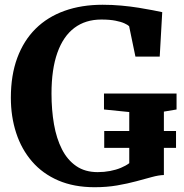

<svg xmlns="http://www.w3.org/2000/svg" viewBox="-20 -772 769 803"><path d="M716.2 -224.1V-153.7H415.9V-224.1ZM375.6 11Q289.4 11 223.7 -17.3Q158.1 -45.6 114.1 -96.6Q70 -147.5 47.7 -215.8Q25.4 -284 25.4 -363.3Q25.4 -457.3 52.2 -529.8Q79 -602.3 128.9 -651.8Q178.9 -701.3 249.9 -726.7Q320.8 -752.1 409.2 -752.1Q448.8 -752.1 487.3 -748.6Q525.9 -745.1 559.9 -739.6Q594 -734.1 619.6 -729.1Q645.3 -724.1 658.5 -721.1L648 -535.2H546.4L520 -662.5Q514.7 -667.8 500.6 -674.3Q486.4 -680.9 462.4 -685.6Q438.5 -690.3 403.8 -690.3Q337.6 -690.3 291.1 -655.4Q244.5 -620.4 220 -551.5Q195.4 -482.5 195.4 -380.7Q195.4 -311.8 205.8 -252.2Q216.2 -192.6 239.1 -147.7Q261.9 -102.8 298.8 -77.5Q335.6 -52.1 388.5 -52.1Q415.7 -52.1 440.5 -56.9Q465.2 -61.6 485.8 -70.2Q506.3 -78.8 520.6 -89.5V-303.4L414.9 -314.1V-380.9H718.4V-314.1L665.4 -305.2V-40Q643.9 -39.5 614.9 -31.5Q585.9 -23.5 549.6 -13.8Q513.3 -4 469.9 3.5Q426.5 11 375.6 11Z"/></svg>

Font: Merriweather 7pt Light
Style: Regular
Weight: 300
Designer: Eben Sorkin
Foundry: Eben Sorkin
Version: Version 2.200;gftools[0.9.31]